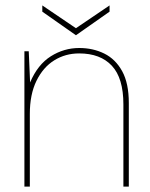

<svg xmlns="http://www.w3.org/2000/svg" viewBox="-20 -688 553 708"><path d="M70 0V-499H86L91 -384Q119 -450 167.5 -480.5Q216 -511 272 -511Q323 -511 364.5 -490.5Q406 -470 430.5 -425.5Q455 -381 455 -308V0H435V-303Q435 -400 392.5 -445.5Q350 -491 272 -491Q221 -491 180 -465.5Q139 -440 114.5 -390Q90 -340 90 -268V0ZM260 -558 136 -645V-668L260 -584L384 -668V-645Z"/></svg>

Font: DM Sans 20pt Thin
Style: Regular
Weight: 250
Version: Version 4.004;gftools[0.9.30]